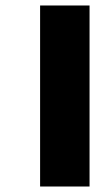

<svg xmlns="http://www.w3.org/2000/svg" viewBox="-20 -630 408 699"><path d="M126 49V-610H306V49Z"/></svg>

Font: Noto Sans Malayalam SemiCondensed Black
Style: Regular
Weight: 900
Width: 4
Designer: Jelle Bosma - Monotype Design Team
Foundry: Monotype Imaging Inc.
Version: Version 2.104; ttfautohint (v1.8.4.7-5d5b)